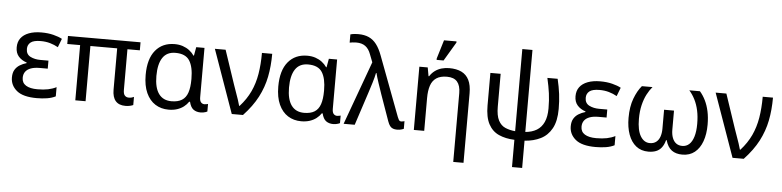

<svg xmlns="http://www.w3.org/2000/svg" viewBox="-54 -1079 6598 1621"><g transform="rotate(5 3245.5 -268.0)"><path d="M268 10Q152 10 98.5 -34.5Q45 -79 45 -146Q45 -186 60.5 -211.5Q76 -237 101.5 -252.5Q127 -268 158 -277V-282Q115 -296 89 -325.5Q63 -355 63 -403Q63 -449 86.5 -480.5Q110 -512 154.5 -529Q199 -546 261 -546Q317 -546 362.5 -534.5Q408 -523 437 -507L409 -434Q377 -452 340.5 -462.5Q304 -473 261 -473Q201 -473 175.5 -452.5Q150 -432 150 -397Q150 -351 186.5 -332.5Q223 -314 271 -314H340V-246H271Q227 -246 197 -235Q167 -224 151.5 -203Q136 -182 136 -151Q136 -108 170.5 -86.5Q205 -65 268 -65Q320 -65 358.5 -73Q397 -81 428 -97V-19Q397 -3 356 3.5Q315 10 268 10Z M1020 10Q965 10 937 -22Q909 -54 909 -118V-468H682V0H595V-468H486V-536H1101V-468H996V-124Q996 -89 1009 -75.5Q1022 -62 1042 -62Q1056 -62 1067.5 -65Q1079 -68 1086 -72V-3Q1078 1 1060.5 5.5Q1043 10 1020 10Z M1386 10Q1322 10 1273 -21Q1224 -52 1196 -113.5Q1168 -175 1168 -266Q1168 -402 1227.5 -474Q1287 -546 1390 -546Q1428 -546 1459 -535.5Q1490 -525 1514.5 -506.5Q1539 -488 1556 -463H1560L1573 -536H1643V-118Q1643 -87 1655 -74.5Q1667 -62 1684 -62Q1692 -62 1701 -64Q1710 -66 1714 -67V-3Q1709 0 1700 3Q1691 6 1680 8Q1669 10 1658 10Q1621 10 1596.5 -8Q1572 -26 1561 -72H1554Q1538 -48 1514 -29.5Q1490 -11 1458 -0.5Q1426 10 1386 10ZM1404 -63Q1459 -63 1492.5 -84Q1526 -105 1541 -149Q1556 -193 1556 -261V-267Q1556 -367 1522.5 -420Q1489 -473 1403 -473Q1330 -473 1294.5 -419.5Q1259 -366 1259 -265Q1259 -165 1296 -114Q1333 -63 1404 -63Z M1921 0 1731 -536H1822L1919 -247Q1927 -223 1939 -190Q1951 -157 1961.5 -125.5Q1972 -94 1977 -74H1981Q2038 -137 2070.5 -206.5Q2103 -276 2116.5 -357.5Q2130 -439 2130 -536H2217Q2217 -431 2199 -340.5Q2181 -250 2137.5 -166.5Q2094 -83 2016 0Z M2510 10Q2446 10 2397 -21Q2348 -52 2320 -113.5Q2292 -175 2292 -266Q2292 -402 2351.5 -474Q2411 -546 2514 -546Q2552 -546 2583 -535.5Q2614 -525 2638.5 -506.5Q2663 -488 2680 -463H2684L2697 -536H2767V-118Q2767 -87 2779 -74.5Q2791 -62 2808 -62Q2816 -62 2825 -64Q2834 -66 2838 -67V-3Q2833 0 2824 3Q2815 6 2804 8Q2793 10 2782 10Q2745 10 2720.5 -8Q2696 -26 2685 -72H2678Q2662 -48 2638 -29.5Q2614 -11 2582 -0.5Q2550 10 2510 10ZM2528 -63Q2583 -63 2616.5 -84Q2650 -105 2665 -149Q2680 -193 2680 -261V-267Q2680 -367 2646.5 -420Q2613 -473 2527 -473Q2454 -473 2418.5 -419.5Q2383 -366 2383 -265Q2383 -165 2420 -114Q2457 -63 2528 -63Z M3322 10Q3303 10 3288 4.5Q3273 -1 3262.5 -14.5Q3252 -28 3243 -53L3164 -276Q3158 -294 3150 -317.5Q3142 -341 3133.5 -366Q3125 -391 3118.5 -413Q3112 -435 3108 -451H3104Q3097 -415 3082.5 -368Q3068 -321 3055 -281L2963 0H2869L3065 -538L3039 -605Q3023 -649 2993.5 -671Q2964 -693 2916 -693Q2898 -693 2884.5 -691Q2871 -689 2860 -687V-757Q2869 -760 2879.5 -761.5Q2890 -763 2902 -764Q2914 -765 2927 -765Q2979 -765 3016.5 -748Q3054 -731 3081.5 -695Q3109 -659 3130 -602L3320 -97Q3326 -83 3330 -75.5Q3334 -68 3339.5 -65Q3345 -62 3352 -62Q3360 -62 3367 -64Q3374 -66 3379 -67V-2Q3372 1 3363 4Q3354 7 3344 8.5Q3334 10 3322 10Z M3819 240V-343Q3819 -407 3791 -439.5Q3763 -472 3704 -472Q3648 -472 3614.5 -449.5Q3581 -427 3566.5 -384Q3552 -341 3552 -278V0H3464V-536H3535L3548 -463H3553Q3571 -491 3596 -509.5Q3621 -528 3652 -537Q3683 -546 3717 -546Q3779 -546 3821 -525.5Q3863 -505 3884.5 -461.5Q3906 -418 3906 -349V240ZM3604 -606V-618L3652 -776H3758V-766L3663 -606Z M4317 240V9Q4241 6 4184.5 -19.5Q4128 -45 4097 -103Q4066 -161 4066 -260V-536H4153V-257Q4153 -182 4174.5 -141Q4196 -100 4233.5 -84Q4271 -68 4317 -64V-760H4403V-65Q4460 -70 4499.5 -94Q4539 -118 4560 -164Q4581 -210 4581 -280Q4581 -349 4573 -407.5Q4565 -466 4549 -536H4636Q4652 -469 4659.5 -409Q4667 -349 4667 -283Q4667 -180 4632.5 -117.5Q4598 -55 4538.5 -25.5Q4479 4 4403 9V240Z M5004 10Q4888 10 4834.5 -34.5Q4781 -79 4781 -146Q4781 -186 4796.5 -211.5Q4812 -237 4837.5 -252.5Q4863 -268 4894 -277V-282Q4851 -296 4825 -325.5Q4799 -355 4799 -403Q4799 -449 4822.5 -480.5Q4846 -512 4890.5 -529Q4935 -546 4997 -546Q5053 -546 5098.5 -534.5Q5144 -523 5173 -507L5145 -434Q5113 -452 5076.5 -462.5Q5040 -473 4997 -473Q4937 -473 4911.5 -452.5Q4886 -432 4886 -397Q4886 -351 4922.5 -332.5Q4959 -314 5007 -314H5076V-246H5007Q4963 -246 4933 -235Q4903 -224 4887.5 -203Q4872 -182 4872 -151Q4872 -108 4906.5 -86.5Q4941 -65 5004 -65Q5056 -65 5094.5 -73Q5133 -81 5164 -97V-19Q5133 -3 5092 3.5Q5051 10 5004 10Z M5452 10Q5390 10 5347.5 -24Q5305 -58 5283 -119Q5261 -180 5261 -260Q5261 -355 5287 -424Q5313 -493 5350 -536H5440Q5415 -507 5394.5 -467.5Q5374 -428 5361.5 -376Q5349 -324 5349 -259Q5349 -162 5379 -112.5Q5409 -63 5458 -63Q5491 -63 5512.5 -80Q5534 -97 5544 -126.5Q5554 -156 5554 -193V-354H5638V-193Q5638 -152 5649.5 -122.5Q5661 -93 5682 -78Q5703 -63 5733 -63Q5767 -63 5791.5 -85Q5816 -107 5829.5 -151Q5843 -195 5843 -259Q5843 -322 5832 -372.5Q5821 -423 5800.5 -463.5Q5780 -504 5752 -536H5842Q5869 -505 5889 -464.5Q5909 -424 5920 -373Q5931 -322 5931 -260Q5931 -180 5909 -119Q5887 -58 5844.5 -24Q5802 10 5740 10Q5685 10 5650 -15.5Q5615 -41 5598 -100H5593Q5583 -61 5564 -36.5Q5545 -12 5517 -1Q5489 10 5452 10Z M6165 0 5975 -536H6066L6163 -247Q6171 -223 6183 -190Q6195 -157 6205.5 -125.5Q6216 -94 6221 -74H6225Q6282 -137 6314.5 -206.5Q6347 -276 6360.5 -357.5Q6374 -439 6374 -536H6461Q6461 -431 6443 -340.5Q6425 -250 6381.5 -166.5Q6338 -83 6260 0Z"/></g></svg>

Font: Noto Sans Ambassadori
Style: Regular
Weight: 400
Designer: Monotype Design Team
Foundry: Monotype Imaging Inc.
Version: Version 2.013